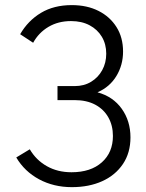

<svg xmlns="http://www.w3.org/2000/svg" viewBox="-20 -739 585 767"><path d="M267 8.6Q194.5 8.6 136.2 -22.7Q77.9 -54.1 45 -110L99 -142.6Q124.3 -99.4 167.2 -75.2Q210 -50.9 265.6 -50.9Q342.5 -50.9 386.8 -90.5Q431.1 -130 431.1 -195.9Q431.1 -237.7 412.8 -270.1Q394.5 -302.6 360.3 -320.9Q326.1 -339.1 277.7 -339.1H209.7V-395.1H278.7Q315.9 -395.1 344.1 -412.4Q372.4 -429.6 388.4 -458.9Q404.4 -488.2 404.4 -524.5Q404.4 -562.7 386.9 -592Q369.4 -621.3 337.8 -638.1Q306.3 -654.8 263.8 -654.8Q212.7 -654.8 173.7 -631.7Q134.7 -608.7 112.4 -568.2L60.5 -602.3Q91.9 -656.5 143.6 -687.6Q195.4 -718.6 266.6 -718.6Q327.8 -718.6 373.6 -695.4Q419.4 -672.3 445.5 -630.7Q471.6 -589.2 471.6 -532.9Q471.6 -479.5 445.1 -435.5Q418.6 -391.6 369.5 -370.2Q431.7 -353.2 466.5 -304.3Q501.2 -255.4 501.2 -190.2Q501.2 -128.4 471 -83.7Q440.9 -39 388.3 -15.2Q335.7 8.6 267 8.6Z"/></svg>

Font: Raleway Thin
Style: Regular
Weight: 100
Designer: Matt McInerney, Pablo Impallari, Rodrigo Fuenzalida
Foundry: Matt McInerney, Pablo Impallari, Rodrigo Fuenzalida
Version: Version 4.026